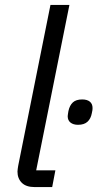

<svg xmlns="http://www.w3.org/2000/svg" viewBox="-20 -760 396 780"><path d="M192 0H121Q86 0 68.5 -17.5Q51 -35 51 -63Q51 -68 52 -74Q53 -80 54 -87L185 -740H262L127 -68H205ZM297 -253Q278 -253 266.5 -262Q255 -271 255 -288Q255 -292 256 -296.5Q257 -301 258 -309Q263 -332 276 -344Q289 -356 314 -356Q334 -356 345 -347Q356 -338 356 -321Q356 -317 355.5 -312.5Q355 -308 353 -300Q349 -278 335.5 -265.5Q322 -253 297 -253Z"/></svg>

Font: IBM Plex Sans
Style: Italic
Weight: 400
Italic angle: -11.31°
Designer: Mike Abbink, Paul van der Laan, Pieter van Rosmalen
Foundry: Bold Monday
Version: Version 3.201